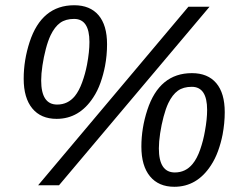

<svg xmlns="http://www.w3.org/2000/svg" viewBox="-20 -714 929 740"><path d="M266.1 -693.8Q327.1 -693.8 359.9 -655.3Q392.6 -616.7 392.6 -543.5Q392.6 -500.5 384.8 -459.5Q378.4 -426.3 367.2 -394.8Q356 -363.3 339.4 -338.4Q285.6 -255.9 198.2 -255.9Q137.7 -255.9 104.5 -296.1Q71.3 -336.4 71.3 -410.6Q71.3 -481.9 94.2 -552.2Q140.6 -693.8 266.1 -693.8ZM207.5 0H127L706.1 -688H787.6ZM265.6 -641.1Q232.9 -641.1 211.9 -626Q190.9 -610.8 175.3 -578.6Q165 -557.1 156.7 -525.6Q148.4 -494.1 143.6 -461.7Q138.7 -429.2 138.7 -403.8Q138.7 -311 200.2 -311Q241.7 -311 268.6 -343.8Q284.7 -363.8 296.6 -396.5Q308.6 -429.2 315.4 -464.8Q324.7 -514.2 324.7 -552.2Q324.7 -641.1 265.6 -641.1ZM719.7 -432.1Q780.8 -432.1 813.5 -393.6Q846.2 -355 846.2 -281.7Q846.2 -239.7 837.9 -195.3Q831.5 -162.6 820.3 -131.8Q809.1 -101.1 793 -76.7Q739.3 5.9 651.9 5.9Q591.3 5.9 558.1 -34.4Q524.9 -74.7 524.9 -148.9Q524.9 -220.2 547.9 -290.5Q594.2 -432.1 719.7 -432.1ZM719.2 -379.4Q686.5 -379.4 665.5 -364.3Q644.5 -349.1 628.9 -316.9Q618.7 -295.4 610.4 -263.9Q602.1 -232.4 597.2 -200Q592.3 -167.5 592.3 -142.1Q592.3 -49.3 653.8 -49.3Q695.3 -49.3 722.2 -82Q739.3 -102.5 751.5 -137.5Q763.7 -172.4 770 -209.5Q778.3 -254.9 778.3 -290.5Q778.3 -379.4 719.2 -379.4Z"/></svg>

Font: Arimo
Style: Italic
Weight: 400
Italic angle: -12°
Designer: Steve Matteson
Foundry: Monotype Imaging Inc.
Version: Version 1.33